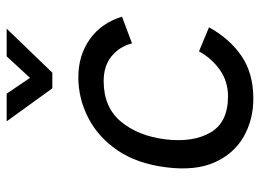

<svg xmlns="http://www.w3.org/2000/svg" viewBox="-122 -645 780 576"><g transform="rotate(-90 268.0 -357.0)"><path d="M506 -381 426 -351Q416 -389 387 -412.5Q358 -436 313 -436Q234 -436 191 -384Q148 -332 138 -251Q128 -168 158.5 -115.5Q189 -63 267 -63Q312 -63 346.5 -87.5Q381 -112 402 -150L474 -120Q440 -58 388 -22.5Q336 13 260 13Q197 13 146 -16Q95 -45 69 -103Q43 -161 54 -248Q65 -336 105 -394.5Q145 -453 203 -482.5Q261 -512 324 -512Q390 -512 438.5 -477.5Q487 -443 506 -381ZM291 -590 192 -727H275L346 -622H290L387 -727H470L338 -590Z"/></g></svg>

Font: Inclusive Sans
Style: Italic
Weight: 400
Italic angle: -7°
Designer: Olivia King
Foundry: Olivia King
Version: Version 2.004